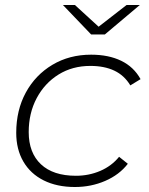

<svg xmlns="http://www.w3.org/2000/svg" viewBox="-20 -745 595 769"><path d="M280 4Q208 4 155 -22.5Q102 -49 73.5 -98Q45 -147 45 -213Q45 -304 83.5 -374.5Q122 -445 190 -485.5Q258 -526 345 -526Q415 -526 465.5 -501.5Q516 -477 543 -428L502 -403Q478 -443 438 -462Q398 -481 342 -481Q270 -481 214.5 -446.5Q159 -412 127 -352Q95 -292 95 -216Q95 -133 144 -87Q193 -41 284 -41Q336 -41 381.5 -60.5Q427 -80 457 -117L492 -89Q458 -45 401.5 -20.5Q345 4 280 4ZM345 -607 232 -725H280L375 -638L487 -725H540L400 -607Z"/></svg>

Font: Montserrat Thin Light
Style: Italic
Weight: 300
Italic angle: -11.3°
Version: Version 9.000